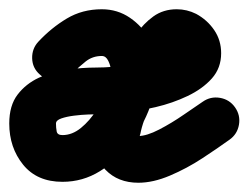

<svg xmlns="http://www.w3.org/2000/svg" viewBox="-65 -338 537 415"><path d="M92 -180Q78 -164 57 -163.5Q36 -163 21 -177Q5 -191 4.5 -212Q4 -233 18 -248Q46 -278 79.5 -298Q113 -318 155 -318Q189 -318 216 -299.5Q243 -281 259 -252Q275 -223 275 -190Q275 -150 259.5 -107.5Q244 -65 216 -28Q188 9 151 32Q114 55 70 55Q15 55 -15 18Q-45 -19 -45 -71Q-45 -110 -27 -133.5Q-9 -157 19 -170Q47 -183 80 -187.5Q113 -192 143 -192Q179 -192 217.5 -198.5Q256 -205 289 -219Q294 -221 299.5 -223.5Q305 -226 310 -230Q311 -230 313 -232.5Q315 -235 314 -232Q313 -230 312.5 -225Q312 -220 312 -223Q312 -221 313 -220Q313 -218 311 -218Q312 -218 312 -218Q312 -218 313 -218Q314 -218 316.5 -217.5Q319 -217 317 -217Q316 -217 318.5 -217.5Q321 -218 323 -218Q323 -218 320 -215.5Q317 -213 316 -211Q309 -203 303.5 -193.5Q298 -184 294 -174Q280 -144 262 -111.5Q244 -79 238 -47Q238 -47 238 -47Q238 -48 238 -48Q237 -45 237 -42Q237 -35 234 -39.5Q231 -44 234 -44Q252 -44 279 -58Q306 -72 332 -90Q358 -108 373 -118Q390 -130 410.5 -126.5Q431 -123 443 -106Q455 -89 451.5 -68.5Q448 -48 431 -36Q406 -18 372.5 4Q339 26 302.5 41.5Q266 57 234 57Q190 57 163 29Q136 1 136 -42Q136 -53 138 -64Q138 -64 138 -65Q138 -65 138 -65Q146 -105 165.5 -142.5Q185 -180 202 -216Q213 -240 229 -263.5Q245 -287 266.5 -302.5Q288 -318 317 -318Q339 -318 359 -308Q383 -295 398 -273Q413 -251 413 -223Q413 -191 393 -168.5Q373 -146 340.5 -130.5Q308 -115 271.5 -106.5Q235 -98 200.5 -94.5Q166 -91 143 -91Q139 -91 125 -90.5Q111 -90 95 -88Q79 -86 67.5 -82Q56 -78 56 -71Q56 -62 57.5 -54Q59 -46 70 -46Q91 -46 110 -61.5Q129 -77 143.5 -100Q158 -123 166 -147.5Q174 -172 174 -190Q174 -196 169 -206.5Q164 -217 155 -217Q135 -217 120 -205Q105 -193 92 -180Q92 -180 92 -180Q92 -180 92 -180Z"/></svg>

Font: FRB American Cursive Ultra
Style: Bold Italic
Weight: 1000
Italic angle: -25°
Version: Version 2.0;Modular Font Editor K font №1